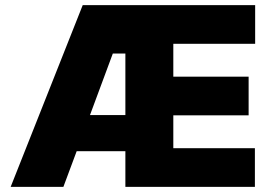

<svg xmlns="http://www.w3.org/2000/svg" viewBox="-20 -727 1063 747"><path d="M21.5 0H226.6L278.3 -138.7H467.8V0H971.7V-150.4H654.3V-278.3H947.3V-428.7H654.3V-556.6H972.7V-707H301.8ZM330.1 -279.3 418.9 -518.6H467.8V-279.3Z"/></svg>

Font: Pretendard Black
Style: Regular
Weight: 900
Designer: Base glyphs from Inter by Rasmus Andersson; Hangeul glyphs from Noto Sans CJK(Source Han Sans) by Jang Soo-young and Kan
Foundry: Kil Hyung-jin
Version: Version 1.309;Glyphs 3.2 (3225)